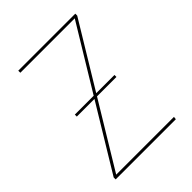

<svg xmlns="http://www.w3.org/2000/svg" viewBox="-195 -789 897 897"><g transform="rotate(-45 253.5 -340.5)"><path d="M457 -680.9H80.3V-667.3H439.9L246.7 -349H122.1V-335.9H238.7L42.9 -13.1V0H440.4L442.1 -14H60.4L255.6 -335.9H384V-349H263.5L457 -668.1Z"/></g></svg>

Font: Fira Sans Hair
Style: Regular
Weight: 100
Designer: bBox Type GmbH & Carrois Corporate GbR & Edenspiekermann AG
Foundry: bBox Type GmbH & Carrois Corporate GbR & Edenspiekermann AG
Version: Version 4.300;PS 004.300;hotconv 1.0.88;makeotf.lib2.5.64775